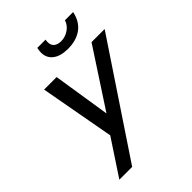

<svg xmlns="http://www.w3.org/2000/svg" viewBox="-252 -1012 1132 1132"><g transform="rotate(-45 314.5 -446.0)"><path d="M265.6 -856.9Q265.6 -873.5 270 -891.6H338.9Q336.9 -882.3 336.9 -872.1Q336.9 -846.2 353.3 -833Q369.6 -819.8 397.5 -819.8Q420.4 -819.8 442.1 -829.3Q463.9 -838.9 479.2 -855.2Q494.6 -871.6 500 -891.6H568.8Q554.7 -825.2 509.3 -792.2Q463.9 -759.3 395 -759.3Q333.5 -759.3 299.6 -785.2Q265.6 -811 265.6 -856.9ZM62.5 0 209.5 -223.1 124.5 -689.5H229L285.2 -330.1L520 -689.5H629.4L169.4 0Z"/></g></svg>

Font: Acari Sans Medium
Style: Italic
Weight: 500
Italic angle: -13°
Designer: Alfredo Marco Pradil and Stefan Peev
Foundry: Hanken Design Co.
Version: Version 1.045